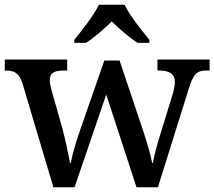

<svg xmlns="http://www.w3.org/2000/svg" viewBox="-20 -786 900 806"><path d="M292 -619V-606H341C375 -628 419 -666 449 -696C479 -666 523 -628 558 -606H607V-619C576 -657 524 -721 503 -766H395C374 -721 323 -657 292 -619ZM74 -437 204 0H293L426 -389L553 0H643L772 -412C792 -478 808 -490 847 -490H860V-536H641V-490H648C692 -490 714 -475 714 -441C714 -430 710 -408 705 -391L657 -235C638 -176 628 -135 622 -102H619C613 -133 597 -189 581 -237L482 -532H418L315 -236C298 -187 283 -135 277 -102H274C268 -135 254 -202 241 -250L197 -405C193 -420 189 -437 189 -448C189 -481 209 -490 249 -490H262V-536H0V-490H3C42 -490 59 -479 74 -437Z"/></svg>

Font: Noto Serif Oriya Medium
Style: Regular
Weight: 500
Designer: David Williams
Foundry: Google LLC, David Williams
Version: Version 1.051